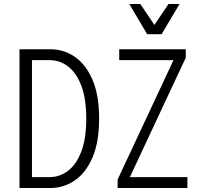

<svg xmlns="http://www.w3.org/2000/svg" viewBox="-20 -935 999 955"><path d="M77 0V-690H231Q297 -690 352 -652.5Q407 -615 440 -538.5Q473 -462 473 -345Q473 -228 440 -151.5Q407 -75 352 -37.5Q297 0 231 0ZM139 -54H226Q277 -54 318.5 -85.5Q360 -117 384.5 -181.5Q409 -246 409 -345Q409 -444 384.5 -508.5Q360 -573 318.5 -604.5Q277 -636 226 -636H139ZM565 -42 843 -636H573V-690H904V-648L626 -54H912V0H565ZM873 -915 784 -765H712L623 -915H678L748 -811L818 -915Z"/></svg>

Font: Radio Canada Condensed Light
Style: Regular
Weight: 300
Width: 3
Designer: Charles Daoud, Etienne Aubert Bonn, Alexandre Saumier Demers, Jacques Le Bailly
Foundry: Radio-Canada
Version: Version 2.104; ttfautohint (v1.8.4.7-5d5b);gftools[0.9.28.de